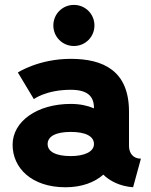

<svg xmlns="http://www.w3.org/2000/svg" viewBox="-20 -770 632 803"><path d="M203.1 -663.6C203.1 -615.7 241.2 -577.6 289.1 -577.6C336.9 -577.6 375 -615.7 375 -663.6C375 -711.4 336.9 -749.5 289.1 -749.5C241.2 -749.5 203.1 -711.4 203.1 -663.6ZM253.9 13.2C321.8 13.2 375.5 -7.3 412.1 -39.6C439 -13.2 480.5 8.8 536.6 13.2L569.3 -106.4C536.1 -106.4 519.5 -130.4 519.5 -159.7V-303.2C519.5 -474.1 412.1 -523.9 275.9 -523.9C141.6 -523.9 54.7 -466.8 54.7 -466.8L121.6 -355.5C121.6 -355.5 172.9 -394.5 275.9 -394.5C346.2 -394.5 373 -367.2 373 -318.4V-316.9C345.7 -328.6 313.5 -335.4 275.9 -335.4C134.8 -335.4 32.7 -262.2 32.7 -164.6C32.7 -66.9 112.8 13.2 253.9 13.2ZM373 -167.5C373 -135.3 333 -117.2 275.9 -117.2C214.4 -117.2 179.2 -135.3 179.2 -167.5C179.2 -200.2 214.4 -218.3 275.9 -218.3C337.9 -218.3 373 -200.2 373 -167.5Z"/></svg>

Font: Giphurs ExtraBold
Style: Regular
Weight: 800
Version: Version 1.000